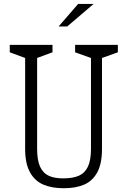

<svg xmlns="http://www.w3.org/2000/svg" viewBox="-20 -962 660 993"><path d="M110 -192V-685L121.5 -658L30.5 -691.5V-730H251.5V-691.5L160.5 -658L172 -690V-191.5Q172 -133.5 187.2 -100Q202.5 -66.5 232.5 -52.8Q262.5 -39 310 -39.5Q358 -40 388.5 -53.5Q419 -67 434.8 -100.2Q450.5 -133.5 450.5 -191.5V-690L462 -658L368.5 -691.5V-730H589.5V-691.5L496 -658L507.5 -685V-192Q507.5 -116.5 483.5 -71.5Q459.5 -26.5 416 -7.5Q372.5 11.5 310 11.5Q247.5 11.5 203.5 -7.5Q159.5 -26.5 134.8 -71.5Q110 -116.5 110 -192ZM464 -941.5H384L283 -825H327.5Z"/></svg>

Font: Monaspace Xenon Var ExtraLight
Style: Regular
Weight: 200
Designer: Riley Cran and the Lettermatic Team
Version: Version 1.200 (Monaspace Xenon Var)